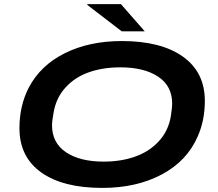

<svg xmlns="http://www.w3.org/2000/svg" viewBox="-20 -898 1058 930"><path d="M569.8 -746.1 401.9 -875 403.8 -877.9H565.9L681.2 -746.1ZM475.1 12.2Q284.7 12.2 179.4 -63Q74.2 -138.2 74.2 -276.9Q74.2 -385.7 119.1 -473.1Q175.8 -581.5 294.2 -640.4Q412.6 -699.2 569.8 -699.2Q760.3 -699.2 866.2 -623.5Q972.2 -547.9 972.2 -409.2Q972.2 -315.4 938 -237.8Q886.2 -118.2 763.7 -53Q641.1 12.2 475.1 12.2ZM481.9 -115.2Q565.9 -115.2 634 -139.2Q702.1 -163.1 748.5 -212.9Q794.9 -262.7 807.1 -333Q814 -376.5 814 -396Q814 -481.4 746.1 -526.6Q678.2 -571.8 563 -571.8Q479 -571.8 411.6 -548.3Q344.2 -524.9 298.6 -475.6Q252.9 -426.3 240.2 -356Q231.9 -309.6 231.9 -292Q231.9 -206.1 299.6 -160.6Q367.2 -115.2 481.9 -115.2Z"/></svg>

Font: Archivo Expanded SemiBold
Style: Italic
Weight: 600
Width: 7
Italic angle: -10°
Designer: Hector Gatti
Foundry: Omnibus-Type
Version: Version 2.001